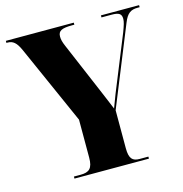

<svg xmlns="http://www.w3.org/2000/svg" viewBox="-106 -811 868 909"><g transform="rotate(-15 328.5 -357.0)"><path d="M148 0H513V-10H470C436 -10 420 -24 420 -76V-262L577 -649C594 -692 613 -704 646 -704H656V-714H469V-704H519C554 -704 567 -696 567 -671C567 -657 562 -641 550 -609L440 -338C432 -318 423 -293 415 -272C395 -319 388 -338 374 -370L269 -617C259 -640 256 -653 256 -667C256 -695 274 -704 326 -704H336V-714H3V-704H8C35 -704 51 -691 69 -651L241 -264V-78C241 -25 223 -10 180 -10H148Z"/></g></svg>

Font: Noto Serif Display Condensed Black
Style: Regular
Weight: 900
Width: 3
Designer: Monotype Design Team
Foundry: Monotype Imaging Inc.
Version: Version 2.009